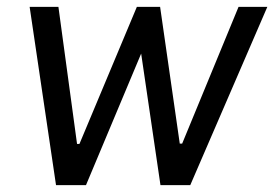

<svg xmlns="http://www.w3.org/2000/svg" viewBox="-20 -537 796 557"><path d="M142.5 0 66 -517H149.5L203.5 -119.5H210.5L377 -517H444.5L501.5 -120.5H508.5L672 -517H755.5L532 0H445.5L389.5 -381.5L229.5 0Z"/></svg>

Font: Public Sans
Style: Italic
Weight: 400
Italic angle: -8°
Designer: The Public Sans project authors (U.S. Web Design System). Libre Franklin designed by Pablo Impallari and Rodrigo Fuenzal
Version: Version 1.008; ttfautohint (v1.8.1) -l 8 -r 50 -G 200 -x 14 